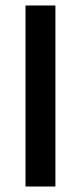

<svg xmlns="http://www.w3.org/2000/svg" viewBox="-20 -680 295 700"><path d="M73 0V-660H182V0Z"/></svg>

Font: Bricolage Grotesque SemiCondensed Medium
Style: Regular
Weight: 500
Width: 4
Designer: Mathieu Triay
Foundry: Atelier Triay
Version: Version 1.001;gftools[0.9.33.dev8+g029e19f]